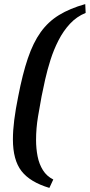

<svg xmlns="http://www.w3.org/2000/svg" viewBox="-20 -735 438 937"><path d="M221 182Q127 154 85 100Q43 46 43 -55Q43 -98 49.5 -149.5Q56 -201 69 -265Q90 -374 116 -450.5Q142 -527 178.5 -578Q215 -629 268 -661.5Q321 -694 396 -715L398 -672Q354 -654 321.5 -619Q289 -584 265.5 -538Q242 -492 226.5 -443Q211 -394 200.5 -347.5Q190 -301 183 -265Q175 -223 165.5 -166Q156 -109 156 -52Q156 -10 163.5 28Q171 66 189.5 95.5Q208 125 240 141Z"/></svg>

Font: Manuale
Style: Italic
Weight: 400
Italic angle: -11°
Designer: Eduardo Tunni / Pablo Cosgaya
Foundry: Eduardo Tunni / Pablo Cosgaya
Version: Version 1.002